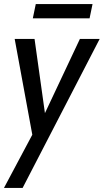

<svg xmlns="http://www.w3.org/2000/svg" viewBox="-38 -680 510 942"><path d="M-18.5 242 120.5 -19 34 -489H131.5L182.5 -125L354 -489H451L73 242ZM123 -590 137.5 -660H416L401.5 -590Z"/></svg>

Font: Cabin Condensed
Style: Italic
Weight: 400
Width: 3
Italic angle: -10°
Designer: Pablo Impallari
Foundry: Pablo Impallari. http://www.impallari.com Igino Marini. http://www.ikern.com
Version: Version 3.001; ttfautohint (v1.8.3)